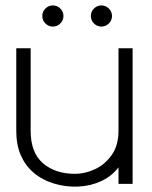

<svg xmlns="http://www.w3.org/2000/svg" viewBox="-20 -678 559 708"><path d="M469 0H417V-61Q392 -28 353 -10Q314 8 268.5 10Q223 12 179.5 -1Q136 -14 103 -42Q73 -68 56.5 -106Q40 -144 40 -196V-500H93V-196Q93 -115 138.5 -76Q184 -37 257 -37Q293 -37 330 -54Q367 -71 392 -106.5Q417 -142 417 -196V-500H469ZM175 -580Q159 -580 147.5 -591.5Q136 -603 136 -619Q136 -635 147.5 -646.5Q159 -658 175 -658Q191 -658 202.5 -646.5Q214 -635 214 -619Q214 -603 202.5 -591.5Q191 -580 175 -580ZM354 -580Q338 -580 326.5 -591.5Q315 -603 315 -619Q315 -635 326.5 -646.5Q338 -658 354 -658Q370 -658 381.5 -646.5Q393 -635 393 -619Q393 -603 381.5 -591.5Q370 -580 354 -580Z"/></svg>

Font: Kulim Park ExtraLight
Style: Regular
Weight: 275
Designer: Noponies / Dale Sattler
Foundry: Noponies
Version: Version 1.000; ttfautohint (v1.8.3)